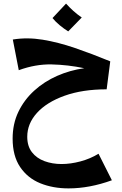

<svg xmlns="http://www.w3.org/2000/svg" viewBox="-20 -624 675 1064"><path d="M360 420Q273 420 203 391.5Q133 363 91.5 301.5Q50 240 50 144Q50 62 82 -4.5Q114 -71 169.5 -121.5Q225 -172 296.5 -203.5Q368 -235 447 -246Q356 -265 266.5 -267Q177 -269 84 -235L51 -405Q131 -418 216.5 -404Q302 -390 395.5 -358Q489 -326 591 -284L571 -129Q437 -129 338 -93.5Q239 -58 185 1.5Q131 61 131 134Q131 186 157 219.5Q183 253 226.5 269Q270 285 321 285Q371 285 425.5 270.5Q480 256 526 228L600 375Q476 420 360 420ZM358 -450Q334 -465 311 -484Q288 -503 271 -524L346 -604Q366 -582 386.5 -563.5Q407 -545 433 -527Z"/></svg>

Font: Marhey SemiBold
Style: Regular
Weight: 600
Designer: Nur Syamsi & Bustanul Arifin
Foundry: Namelatype
Version: Version 1.000; ttfautohint (v1.8.4.7-5d5b)